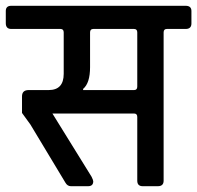

<svg xmlns="http://www.w3.org/2000/svg" viewBox="-44 -643 681 663"><path d="M243 -332H419Q430 -332 430 -344V-531Q430 -543 419 -543H278Q267 -543 267 -531V-411Q267 -356 243 -336ZM278 -17Q278 0 260 0H201Q189 0 182 -12L61 -213L32 -253V-310Q32 -332 55 -332H124Q176 -332 176 -388V-531Q176 -543 165 -543H-5Q-24 -543 -24 -563V-605Q-24 -623 -5 -623H597Q617 -623 617 -605V-562Q617 -543 597 -543H532Q521 -543 521 -531V-19Q521 0 501 0H449Q430 0 430 -19V-239Q430 -251 419 -251H137L272 -33Q278 -21 278 -17Z"/></svg>

Font: Rajdhani SemiBold
Style: Regular
Weight: 600
Designer: Satya Rajpurohit, Jyotish Sonowal
Foundry: Indian Type Foundry
Version: Version 1.201 February 1, 2022